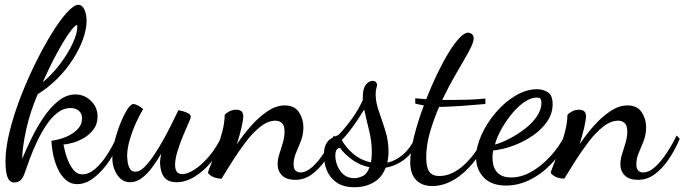

<svg xmlns="http://www.w3.org/2000/svg" viewBox="-20 -734 2870 805"><path d="M304 38Q275 38 254 18.5Q233 -1 220.5 -30Q208 -59 202 -90Q196 -121 196 -144Q208 -145 229 -150.5Q250 -156 272 -167.5Q294 -179 309 -196.5Q324 -214 324 -238Q324 -258 310.5 -269.5Q297 -281 276 -281Q246 -281 220 -260.5Q194 -240 172.5 -207Q151 -174 133.5 -136.5Q116 -99 103.5 -64.5Q91 -30 83 -7Q75 15 64.5 23Q54 31 40 31Q26 31 18 20.5Q10 10 6.5 -10Q3 -30 3 -57Q3 -112 20 -181.5Q37 -251 65.5 -325Q94 -399 128 -468Q162 -537 196.5 -593Q231 -649 260.5 -681.5Q290 -714 309 -714Q324 -714 333.5 -694.5Q343 -675 343 -646Q343 -612 328 -570Q313 -528 285.5 -485Q258 -442 220 -404Q182 -366 138 -339Q106 -264 90 -191.5Q74 -119 73 -68Q90 -109 112.5 -155Q135 -201 163.5 -243Q192 -285 225.5 -311.5Q259 -338 296 -338Q334 -338 361.5 -311Q389 -284 389 -246Q389 -214 372.5 -192Q356 -170 332.5 -156Q309 -142 285.5 -135.5Q262 -129 246 -128Q248 -119 253 -98Q258 -77 267.5 -55.5Q277 -34 291 -18.5Q305 -3 325 -3Q352 -3 378.5 -25.5Q405 -48 429 -85Q453 -122 473 -168L484 -156Q469 -106 440 -62Q411 -18 375.5 10Q340 38 304 38ZM159 -389Q198 -421 231 -464.5Q264 -508 284 -550.5Q304 -593 304 -622Q304 -625 304 -626.5Q304 -628 302 -629Q292 -627 268.5 -593.5Q245 -560 216 -506Q187 -452 159 -389Z M526 30Q492 30 471.5 -1Q451 -32 451 -72Q451 -101 460 -139Q469 -177 483.5 -213.5Q498 -250 513 -274Q528 -298 540 -298Q545 -298 558 -292Q571 -286 580 -276Q569 -259 553 -225Q537 -191 525 -151.5Q513 -112 513 -79Q513 -72 515 -56Q517 -40 524.5 -27Q532 -14 547 -14Q566 -14 585.5 -33.5Q605 -53 625.5 -83.5Q646 -114 665.5 -149Q685 -184 701 -217Q717 -250 728 -272Q735 -271 747.5 -267.5Q760 -264 770 -258.5Q780 -253 780 -243Q780 -239 770 -217Q760 -195 747 -163.5Q734 -132 724 -99.5Q714 -67 714 -42Q714 -25 721 -14.5Q728 -4 745 -4Q766 -4 795.5 -23Q825 -42 856 -78Q887 -114 911 -165L925 -155Q904 -101 869.5 -59Q835 -17 796.5 6.5Q758 30 721 30Q694 30 679 19Q664 8 658 -10.5Q652 -29 651 -50Q651 -60 652.5 -70Q654 -80 656 -90Q638 -59 617.5 -31.5Q597 -4 574 13Q551 30 526 30Z M1218 20Q1181 20 1162.5 1.5Q1144 -17 1144 -46Q1144 -66 1151.5 -89Q1159 -112 1166 -136Q1173 -160 1173 -182Q1173 -208 1162 -218Q1151 -228 1135 -228Q1104 -228 1072 -203Q1040 -178 1010.5 -139Q981 -100 955 -59Q929 -18 909 15Q892 15 876.5 9Q861 3 852 -9Q852 -14 862.5 -40Q873 -66 887 -103Q901 -140 911.5 -180Q922 -220 922 -252Q928 -260 941.5 -267Q955 -274 970 -274Q1000 -274 1000 -247Q1000 -232 992.5 -199.5Q985 -167 973 -129Q999 -168 1032 -205.5Q1065 -243 1101.5 -267.5Q1138 -292 1174 -292Q1215 -292 1233.5 -263.5Q1252 -235 1252 -201Q1252 -170 1242 -144Q1232 -118 1221.5 -94Q1211 -70 1211 -46Q1211 -26 1219.5 -18.5Q1228 -11 1239 -11Q1264 -11 1289.5 -34Q1315 -57 1338.5 -93Q1362 -129 1380 -166L1393 -152Q1372 -103 1345.5 -64.5Q1319 -26 1287.5 -3Q1256 20 1218 20Z M1467 51Q1419 51 1390.5 30.5Q1362 10 1350 -20.5Q1338 -51 1338 -82Q1338 -112 1346 -128Q1354 -144 1365.5 -151.5Q1377 -159 1387.5 -163Q1398 -167 1403 -172Q1431 -202 1456.5 -237.5Q1482 -273 1501 -314V-325Q1501 -363 1514 -379Q1527 -395 1542 -395Q1551 -395 1555.5 -390.5Q1560 -386 1561 -380Q1561 -374 1558 -364Q1555 -354 1555 -338Q1555 -306 1568.5 -267.5Q1582 -229 1595.5 -186.5Q1609 -144 1609 -98Q1609 -86 1607.5 -74Q1606 -62 1604 -52Q1637 -59 1668 -84.5Q1699 -110 1727 -165L1737 -155Q1718 -100 1680.5 -69.5Q1643 -39 1597 -31Q1581 11 1546 31Q1511 51 1467 51ZM1466 13Q1481 13 1500 4.5Q1519 -4 1529 -33Q1488 -41 1455 -65.5Q1422 -90 1406 -114Q1386 -113 1386 -82Q1386 -47 1407 -17Q1428 13 1466 13ZM1535 -53Q1537 -62 1538 -72.5Q1539 -83 1539 -95Q1539 -141 1527.5 -187Q1516 -233 1507 -275Q1486 -240 1461 -205Q1436 -170 1413 -147Q1429 -117 1460 -90Q1491 -63 1535 -53Z M1792 46Q1749 46 1724.5 20.5Q1700 -5 1700 -55Q1700 -98 1716 -161.5Q1732 -225 1757 -292Q1748 -294 1739 -295.5Q1730 -297 1721 -300V-322Q1732 -321 1743 -320Q1754 -319 1767 -318Q1788 -372 1812 -422Q1836 -472 1860 -511.5Q1884 -551 1905.5 -574Q1927 -597 1943 -597Q1951 -597 1958.5 -591Q1966 -585 1966 -573Q1966 -555 1945 -517Q1924 -479 1893.5 -427Q1863 -375 1834 -315Q1843 -315 1852 -315Q1861 -315 1869 -315Q1906 -315 1942 -316Q1978 -317 2015 -321V-298Q1960 -293 1916 -290Q1872 -287 1835 -286Q1831 -286 1828 -286Q1825 -286 1821 -286Q1799 -235 1783 -180.5Q1767 -126 1767 -74Q1767 -32 1780 -14Q1793 4 1822 4Q1874 4 1924.5 -41.5Q1975 -87 2014 -166L2027 -156Q2002 -99 1965 -53Q1928 -7 1883.5 19.5Q1839 46 1792 46Z M2102 44Q2040 44 2008 10Q1976 -24 1976 -74Q1976 -118 1998.5 -168Q2021 -218 2058.5 -262Q2096 -306 2141.5 -333Q2187 -360 2232 -360Q2256 -360 2276.5 -347.5Q2297 -335 2297 -297Q2297 -259 2275 -226Q2253 -193 2216 -167Q2179 -141 2135.5 -124.5Q2092 -108 2048 -103Q2046 -95 2045.5 -87.5Q2045 -80 2045 -72Q2045 -60 2047.5 -46Q2050 -32 2058.5 -19Q2067 -6 2082.5 2Q2098 10 2123 10Q2166 10 2208 -14Q2250 -38 2286.5 -77.5Q2323 -117 2348 -165L2363 -154Q2336 -94 2294 -49.5Q2252 -5 2202.5 19.5Q2153 44 2102 44ZM2055 -128Q2082 -135 2115 -152Q2148 -169 2179 -192.5Q2210 -216 2230 -244.5Q2250 -273 2250 -304Q2250 -315 2246 -320Q2242 -325 2230 -325Q2207 -325 2180.5 -307.5Q2154 -290 2129.5 -261Q2105 -232 2085 -197.5Q2065 -163 2055 -128Z M2655 20Q2618 20 2599.5 1.5Q2581 -17 2581 -46Q2581 -66 2588.5 -89Q2596 -112 2603 -136Q2610 -160 2610 -182Q2610 -208 2599 -218Q2588 -228 2572 -228Q2541 -228 2509 -203Q2477 -178 2447.5 -139Q2418 -100 2392 -59Q2366 -18 2346 15Q2329 15 2313.5 9Q2298 3 2289 -9Q2289 -14 2299.5 -40Q2310 -66 2324 -103Q2338 -140 2348.5 -180Q2359 -220 2359 -252Q2365 -260 2378.5 -267Q2392 -274 2407 -274Q2437 -274 2437 -247Q2437 -232 2429.5 -199.5Q2422 -167 2410 -129Q2436 -168 2469 -205.5Q2502 -243 2538.5 -267.5Q2575 -292 2611 -292Q2652 -292 2670.5 -263.5Q2689 -235 2689 -201Q2689 -170 2679 -144Q2669 -118 2658.5 -94Q2648 -70 2648 -46Q2648 -26 2656.5 -18.5Q2665 -11 2676 -11Q2701 -11 2726.5 -34Q2752 -57 2775.5 -93Q2799 -129 2817 -166L2830 -152Q2809 -103 2782.5 -64.5Q2756 -26 2724.5 -3Q2693 20 2655 20Z"/></svg>

Font: Dancing Script Medium
Style: Regular
Weight: 500
Designer: Pablo Impallari
Foundry: Pablo Impallari
Version: Version 2.000